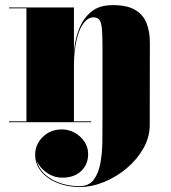

<svg xmlns="http://www.w3.org/2000/svg" viewBox="-20 -490 684 770"><path d="M299 260Q251 260 210.5 243.8Q170 227.5 145.5 198.2Q121 169 121 131Q121 89 151.8 59Q182.5 29 228 29Q255.5 29 279.5 42.2Q303.5 55.5 318.5 78Q333.5 100.5 333.5 128Q333.5 169.5 305.5 196Q277.5 222.5 230 222.5Q200.5 222.5 176 208Q151.5 193.5 136.8 172.2Q122 151 122 131H124.5Q124.5 168 148.5 196.5Q172.5 225 212.2 240.8Q252 256.5 298.5 256.5Q336 256.5 355.2 231.8Q374.5 207 382.2 166Q390 125 390.5 76.2Q391 27.5 391 -20V-301L581 -319.5L580.5 11.5Q580.5 60 555.2 104.8Q530 149.5 488.5 184.5Q447 219.5 397.5 239.8Q348 260 299 260ZM16 0V-3.5H345.5V0ZM86 0V-456.5H16V-460H276.5V0ZM273.5 -225.5Q273.5 -256.5 278.2 -297.8Q283 -339 299 -378.2Q315 -417.5 346.8 -443.5Q378.5 -469.5 432.5 -469.5Q490 -469.5 522.2 -450.2Q554.5 -431 567.8 -397Q581 -363 581 -319.5L391 -301Q391 -347.5 388.8 -373.5Q386.5 -399.5 378.8 -410Q371 -420.5 354.5 -420.5Q337 -420.5 322.2 -405.2Q307.5 -390 297.2 -363.2Q287 -336.5 281.8 -301Q276.5 -265.5 276.5 -225.5Z"/></svg>

Font: Bodoni Moda 48pt Black
Style: Regular
Weight: 900
Designer: Owen Earl
Foundry: indestructible type
Version: Version 2.004